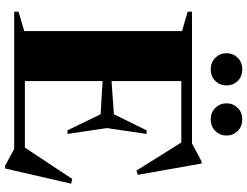

<svg xmlns="http://www.w3.org/2000/svg" viewBox="-131 -826 994 772"><g transform="rotate(90 366.0 -440.0)"><path d="M27 0V-17.5L105 -40.5V-675L27 -697.5V-715H557L629 -753.5H637.5L683 -497L666 -491.5L553 -672H306V-391.5L439.5 -401L504 -532.5H518.5L495 -373L518.5 -214.5H504L439.5 -347.5L306 -355.5V-43H573.5L699.5 -233.5L718.5 -229L657.5 36.5H646.5L579 0ZM259 -790.5Q230 -790.5 212 -809Q194 -827.5 194 -853.5Q194 -880 212 -898.5Q230 -917 259 -917Q288 -917 305.8 -898.5Q323.5 -880 323.5 -853.5Q323.5 -827.5 305.8 -809Q288 -790.5 259 -790.5ZM460 -790.5Q431.5 -790.5 413.5 -809Q395.5 -827.5 395.5 -853.5Q395.5 -880 413.5 -898.5Q431.5 -917 460 -917Q489 -917 507 -898.5Q525 -880 525 -853.5Q525 -827.5 507 -809Q489 -790.5 460 -790.5Z"/></g></svg>

Font: Newsreader Display
Style: Bold
Weight: 700
Designer: Hugues Gentile
Foundry: Production Type
Version: Version 1.001